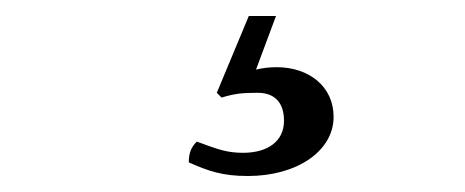

<svg xmlns="http://www.w3.org/2000/svg" viewBox="-20 -20 581 240"><path d="M302 96C325 96 335 110 335 131C335 157 314 171 284 171C264 171 253 167 226 157C219 164 216 171 216 183C241 194 258 200 290 200C351 200 397 169 397 126C397 88 366 64 326 64C317 64 308 65 300 67L325 0H291L251 96L257 102C273 97 283 96 302 96Z"/></svg>

Font: Libertinus Math
Style: Regular
Weight: 400
Designer: Philipp H. Poll
Foundry: Khaled Hosny
Version: Version 6.2